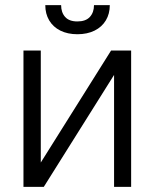

<svg xmlns="http://www.w3.org/2000/svg" viewBox="-20 -727 602 747"><path d="M412.1 -530.3H490.2V0H423.8V-435.5L150.4 0H71.3V-530.3H138.7V-94.7ZM281.2 -593.8Q243.2 -593.8 214.8 -607.9Q186.5 -622.1 171.4 -647.7Q156.2 -673.3 156.2 -707H217.8Q217.8 -678.7 233.4 -661.1Q249 -643.6 281.2 -643.6Q313.5 -643.6 329.6 -661.1Q345.7 -678.7 345.7 -707H407.2Q407.2 -673.3 391.8 -647.7Q376.5 -622.1 347.9 -607.9Q319.3 -593.8 281.2 -593.8Z"/></svg>

Font: Pretendard JP Light
Style: Regular
Weight: 300
Designer: Base glyphs from Inter by Rasmus Andersson; Hangeul glyphs from Noto Sans CJK(Source Han Sans) by Jang Soo-young and Kan
Foundry: Kil Hyung-jin
Version: Version 1.309